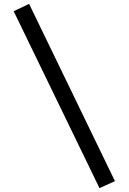

<svg xmlns="http://www.w3.org/2000/svg" viewBox="-20 -851 655 978"><path d="M49.7 -793.8 128.2 -831.3 565.6 71.8 486.7 107.2Z"/></svg>

Font: Fira Code Retina
Style: Regular
Weight: 450
Monospace: yes
Designer: Carrois Corporate, Edenspiekermann AG, Nikita Prokopov
Foundry: Carrois Corporate, Edenspiekermann AG, Nikita Prokopov
Version: Version 6.002